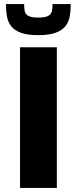

<svg xmlns="http://www.w3.org/2000/svg" viewBox="-20 -919 376 939"><path d="M78 0V-688H258V0ZM167 -747Q115 -747 83 -758.5Q51 -770 35 -790.5Q19 -811 14 -838.5Q9 -866 9 -899H98Q98 -879 101 -864.5Q104 -850 118.5 -841.5Q133 -833 167 -833Q201 -833 216 -841.5Q231 -850 234 -864.5Q237 -879 237 -899H326Q326 -866 321 -838.5Q316 -811 299.5 -790.5Q283 -770 251 -758.5Q219 -747 167 -747Z"/></svg>

Font: Saira SemiExpanded
Style: Bold
Weight: 700
Width: 6
Designer: Hector Gatti with collaboration of the Omnibus-Type team
Foundry: Omnibus-Type
Version: Version 1.101